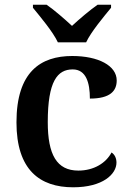

<svg xmlns="http://www.w3.org/2000/svg" viewBox="-20 -786 554 816"><path d="M226 -606H346C367 -651 421 -715 452 -753V-766H395C363 -744 316 -704 286 -676C256 -704 210 -744 178 -766H120V-753C151 -715 205 -651 226 -606ZM291 10C417 10 475 -46 475 -95C475 -113 468 -129 454 -138C431 -94 380 -61 313 -61C221 -61 183 -129 183 -267C183 -441 224 -491 289 -491C346 -491 362 -434 362 -367C449 -367 476 -400 476 -444C476 -507 398 -548 287 -548C153 -548 50 -481 50 -266C50 -64 149 10 291 10Z"/></svg>

Font: Noto Serif Gurmukhi SemiBold
Style: Regular
Weight: 600
Designer: Vaibhav Singh and the Monotype Design Team
Foundry: Monotype Imaging Inc.
Version: Version 2.004